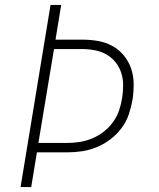

<svg xmlns="http://www.w3.org/2000/svg" viewBox="-20 -755 640 775"><path d="M63 0 184 -735H227L204 -595H312Q345 -595 376 -589.5Q407 -584 433.5 -569.5Q460 -555 479.5 -531.5Q499 -508 509 -479Q519 -450 519.5 -418Q520 -386 515 -353Q510 -324 500 -294Q490 -264 471 -238.5Q452 -213 426 -193Q400 -173 370.5 -161Q341 -149 311 -144.5Q281 -140 251 -140H129L106 0ZM251 -178Q276 -178 301.5 -182Q327 -186 351.5 -196Q376 -206 398 -223Q420 -240 436 -262Q452 -284 460.5 -309Q469 -334 473 -359Q477 -385 477 -411Q477 -437 469.5 -460.5Q462 -484 446.5 -503.5Q431 -523 410 -535Q389 -547 363.5 -552Q338 -557 312 -557H198L135 -178Z"/></svg>

Font: Iosevka Curly XLtEx
Style: Italic
Weight: 200
Width: 7
Italic angle: -9°
Monospace: yes
Designer: Belleve Invis
Foundry: Belleve Invis
Version: Version 11.1.0; ttfautohint (v1.8.3)